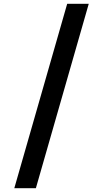

<svg xmlns="http://www.w3.org/2000/svg" viewBox="-20 -843 540 1006"><path d="M55 143 332 -823H445L168 143Z"/></svg>

Font: Iosevka Curly Slab
Style: Bold
Weight: 700
Monospace: yes
Designer: Belleve Invis
Foundry: Belleve Invis
Version: Version 22.1.2; ttfautohint (v1.8.4)